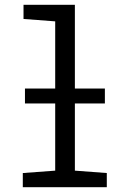

<svg xmlns="http://www.w3.org/2000/svg" viewBox="-20 -780 540 800"><path d="M425 -59V0H75V-59L210 -69V-349H84V-411H210V-691L78 -701V-760H292V-411H417V-349H292V-69Z"/></svg>

Font: Noto Sans Mono UI Cond
Style: Regular
Weight: 400
Width: 3
Monospace: yes
Designer: Monotype Design team
Foundry: Monotype Imaging Inc.
Version: Version 1.000